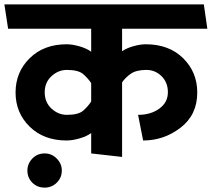

<svg xmlns="http://www.w3.org/2000/svg" viewBox="-31 -700 966 876"><path d="M173 -279Q173 -233 204 -204.5Q235 -176 274 -176Q327 -176 349 -195.5Q371 -215 385 -237V-321Q371 -342 349 -361.5Q327 -381 274 -381Q235 -381 204 -352.5Q173 -324 173 -279ZM385 0V-93Q365 -78 332 -68.5Q299 -59 273 -59Q169 -59 104.5 -122Q40 -185 40 -278Q40 -371 104.5 -434.5Q169 -498 273 -498Q299 -498 332 -488.5Q365 -479 385 -464V-569H6L-11 -680H899L915 -569H526V-466Q545 -480 577 -489Q609 -498 634 -498Q740 -498 804.5 -434.5Q869 -371 869 -278Q869 -176 793 -117.5Q717 -59 622 -59L599 -176Q657 -176 696 -204.5Q735 -233 735 -279Q735 -324 706 -352.5Q677 -381 637 -381Q590 -381 565 -363Q540 -345 526 -324V16ZM173 156Q139 156 116.5 133.5Q94 111 94 78Q94 47 116.5 23.5Q139 0 173 0Q205 0 228 23.5Q251 47 251 78Q251 111 228 133.5Q205 156 173 156Z"/></svg>

Font: Palanquin Dark
Style: Regular
Weight: 400
Designer: Pria Ravichandran
Version: Version 1.000